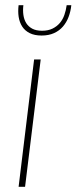

<svg xmlns="http://www.w3.org/2000/svg" viewBox="-20 -723 296 743"><path d="M137.5 -493 77 0H52L112 -493ZM141 -585.5Q113.5 -585.5 95 -594.8Q76.5 -604 66 -620.2Q55.5 -636.5 52.2 -657.8Q49 -679 52 -703H70.5Q68 -683.5 70.5 -665.5Q73 -647.5 81.2 -634Q89.5 -620.5 104.5 -612.2Q119.5 -604 143 -604Q166 -604 183 -612.2Q200 -620.5 211.5 -634Q223 -647.5 229.2 -665.5Q235.5 -683.5 238 -703H256Q253.5 -679 245.5 -657.8Q237.5 -636.5 223.5 -620.2Q209.5 -604 189 -594.8Q168.5 -585.5 141 -585.5Z"/></svg>

Font: Lato ExtraLight
Style: Italic
Weight: 275
Italic angle: -7°
Designer: Lukasz Dziedzic with Adam Twardoch and Botio Nikoltchev
Foundry: tyPoland Lukasz Dziedzic
Version: Version 2.015; 2015-08-06; http://www.latofonts.com/